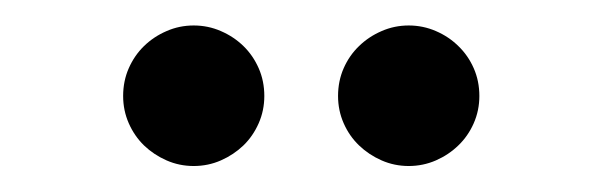

<svg xmlns="http://www.w3.org/2000/svg" viewBox="-20 -764 468 150"><path d="M244.1 -689Q244.1 -700.7 248.5 -710.7Q252.9 -720.7 260.5 -728Q268.1 -735.4 278.1 -739.7Q288.1 -744.1 299.3 -744.1Q310.5 -744.1 320.6 -739.7Q330.6 -735.4 338.1 -728Q345.7 -720.7 350.1 -710.7Q354.5 -700.7 354.5 -689Q354.5 -677.7 350.1 -667.7Q345.7 -657.7 338.1 -650.4Q330.6 -643.1 320.6 -638.7Q310.5 -634.3 299.3 -634.3Q288.1 -634.3 278.1 -638.7Q268.1 -643.1 260.5 -650.4Q252.9 -657.7 248.5 -667.7Q244.1 -677.7 244.1 -689ZM76.2 -689Q76.2 -700.7 80.6 -710.7Q85 -720.7 92.5 -728Q100.1 -735.4 110.1 -739.7Q120.1 -744.1 131.3 -744.1Q142.6 -744.1 152.6 -739.7Q162.6 -735.4 170.2 -728Q177.7 -720.7 182.1 -710.7Q186.5 -700.7 186.5 -689Q186.5 -677.7 182.1 -667.7Q177.7 -657.7 170.2 -650.4Q162.6 -643.1 152.6 -638.7Q142.6 -634.3 131.3 -634.3Q120.1 -634.3 110.1 -638.7Q100.1 -643.1 92.5 -650.4Q85 -657.7 80.6 -667.7Q76.2 -677.7 76.2 -689Z"/></svg>

Font: Tienne
Style: Regular
Weight: 400
Designer: vernon adams
Foundry: vernon adams
Version: Version 1.001